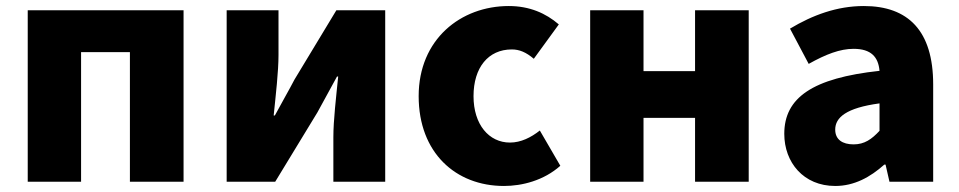

<svg xmlns="http://www.w3.org/2000/svg" viewBox="-20 -603 3181 637"><path d="M72 0H249V-430H411V0H589V-569H72Z M732 0H893L1033 -230C1051 -262 1079 -315 1098 -349H1102C1095 -279 1086 -204 1086 -148V0H1258V-569H1096L957 -339C940 -306 910 -254 892 -220H888C895 -289 904 -365 904 -421V-569H732Z M1652 14C1712 14 1784 -4 1839 -53L1771 -170C1742 -147 1708 -130 1672 -130C1602 -130 1551 -190 1551 -284C1551 -379 1600 -439 1678 -439C1703 -439 1725 -430 1751 -408L1834 -522C1791 -559 1737 -583 1668 -583C1509 -583 1369 -473 1369 -284C1369 -96 1492 14 1652 14Z M1938 0H2115V-212H2286V0H2464V-569H2286V-367H2115V-569H1938Z M2751 14C2814 14 2867 -15 2914 -57H2918L2931 0H3076V-323C3076 -501 2993 -583 2846 -583C2757 -583 2676 -553 2601 -508L2663 -391C2720 -423 2767 -441 2812 -441C2870 -441 2894 -414 2898 -368C2676 -344 2582 -279 2582 -159C2582 -64 2646 14 2751 14ZM2812 -124C2775 -124 2751 -140 2751 -173C2751 -213 2787 -245 2898 -260V-169C2872 -141 2848 -124 2812 -124Z"/></svg>

Font: Noto Sans T Chinese Black
Style: Bold
Weight: 900
Designer: Ryoko NISHIZUKA (kana & ideographs); Paul D. Hunt (Latin, Greek & Cyrillic); Wenlong ZHANG (bopomofo); Sandoll Communica
Foundry: Adobe Systems Incorporated
Version: Version 1.000;PS 1;hotconv 1.0.78;makeotf.lib2.5.61930